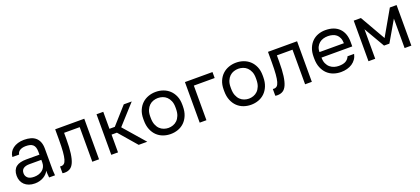

<svg xmlns="http://www.w3.org/2000/svg" viewBox="38 -1443 5154 2357"><g transform="rotate(-20 2615.0 -265.0)"><path d="M231 10Q264 10 293 2Q322 -6 345 -19.5Q368 -33 385.5 -51Q403 -69 413 -90Q413 -77 413 -65.5Q413 -54 414 -43.5Q415 -33 416 -22.5Q417 -12 418 0H495Q491 -30 490.5 -61.5Q490 -93 490 -135V-350Q490 -401 475.5 -437Q461 -473 434.5 -496Q408 -519 370 -529.5Q332 -540 285 -540Q240 -540 203 -528.5Q166 -517 139.5 -497Q113 -477 97.5 -449.5Q82 -422 80 -390H168Q170 -404 177 -416.5Q184 -429 197.5 -438.5Q211 -448 231.5 -454Q252 -460 280 -460Q310 -460 333 -454Q356 -448 371.5 -434Q387 -420 394.5 -397Q402 -374 402 -340V-304H230Q187 -304 153 -295.5Q119 -287 96.5 -269Q74 -251 62 -222.5Q50 -194 50 -155Q50 -119 62 -89Q74 -59 97 -37Q120 -15 154 -2.5Q188 10 231 10ZM250 -70Q193 -70 166.5 -94Q140 -118 140 -155Q140 -197 168 -216.5Q196 -236 245 -236H402V-200Q402 -169 390 -144.5Q378 -120 357 -103.5Q336 -87 308.5 -78.5Q281 -70 250 -70Z M620 10Q659 10 689 -8Q719 -26 738.5 -69.5Q758 -113 768 -186Q778 -259 778 -370V-452H982V0H1070V-530H690V-390Q690 -298 685 -238Q680 -178 670 -143Q660 -108 644 -94Q628 -80 605 -80Q593 -80 590 -81V7Q594 8 597.5 8.5Q601 9 605 9.5Q609 10 612.5 10Q616 10 620 10Z M1230 0H1318V-232H1388L1588 0H1700L1460 -276L1690 -530H1586L1388 -308H1318V-530H1230Z M2005 10Q2056 10 2102 -6.5Q2148 -23 2183 -56.5Q2218 -90 2239 -141Q2260 -192 2260 -260V-280Q2260 -345 2239 -393.5Q2218 -442 2183 -474.5Q2148 -507 2102 -523.5Q2056 -540 2005 -540Q1954 -540 1908 -523.5Q1862 -507 1827 -474.5Q1792 -442 1771 -393.5Q1750 -345 1750 -280V-260Q1750 -192 1771 -141Q1792 -90 1827 -56.5Q1862 -23 1908 -6.5Q1954 10 2005 10ZM2005 -70Q1975 -70 1945 -80.5Q1915 -91 1892 -113.5Q1869 -136 1854.5 -172Q1840 -208 1840 -260V-280Q1840 -328 1854.5 -362Q1869 -396 1892 -418Q1915 -440 1945 -450Q1975 -460 2005 -460Q2035 -460 2065 -450Q2095 -440 2118 -418Q2141 -396 2155.5 -362Q2170 -328 2170 -280V-260Q2170 -208 2155.5 -172Q2141 -136 2118 -113.5Q2095 -91 2065 -80.5Q2035 -70 2005 -70Z M2385 0H2473V-452H2745V-530H2385Z M3055 10Q3106 10 3152 -6.5Q3198 -23 3233 -56.5Q3268 -90 3289 -141Q3310 -192 3310 -260V-280Q3310 -345 3289 -393.5Q3268 -442 3233 -474.5Q3198 -507 3152 -523.5Q3106 -540 3055 -540Q3004 -540 2958 -523.5Q2912 -507 2877 -474.5Q2842 -442 2821 -393.5Q2800 -345 2800 -280V-260Q2800 -192 2821 -141Q2842 -90 2877 -56.5Q2912 -23 2958 -6.5Q3004 10 3055 10ZM3055 -70Q3025 -70 2995 -80.5Q2965 -91 2942 -113.5Q2919 -136 2904.5 -172Q2890 -208 2890 -260V-280Q2890 -328 2904.5 -362Q2919 -396 2942 -418Q2965 -440 2995 -450Q3025 -460 3055 -460Q3085 -460 3115 -450Q3145 -440 3168 -418Q3191 -396 3205.5 -362Q3220 -328 3220 -280V-260Q3220 -208 3205.5 -172Q3191 -136 3168 -113.5Q3145 -91 3115 -80.5Q3085 -70 3055 -70Z M3400 10Q3439 10 3469 -8Q3499 -26 3518.5 -69.5Q3538 -113 3548 -186Q3558 -259 3558 -370V-452H3762V0H3850V-530H3470V-390Q3470 -298 3465 -238Q3460 -178 3450 -143Q3440 -108 3424 -94Q3408 -80 3385 -80Q3373 -80 3370 -81V7Q3374 8 3377.5 8.5Q3381 9 3385 9.5Q3389 10 3392.5 10Q3396 10 3400 10Z M4230 10Q4272 10 4309.5 0Q4347 -10 4376.5 -29.5Q4406 -49 4426.5 -78Q4447 -107 4455 -145H4369Q4355 -110 4322.5 -90Q4290 -70 4230 -70Q4200 -70 4170.5 -79Q4141 -88 4117 -108Q4093 -128 4078 -160.5Q4063 -193 4063 -239H4465V-295Q4465 -412 4401 -476Q4337 -540 4220 -540Q4171 -540 4126.5 -524Q4082 -508 4048.5 -475.5Q4015 -443 3995 -394.5Q3975 -346 3975 -280V-260Q3975 -191 3996 -140Q4017 -89 4052 -55.5Q4087 -22 4133 -6Q4179 10 4230 10ZM4225 -460Q4257 -460 4285.5 -452Q4314 -444 4335 -426.5Q4356 -409 4368.5 -380.5Q4381 -352 4382 -311H4063Q4063 -350 4077 -378Q4091 -406 4113.5 -424.5Q4136 -443 4165 -451.5Q4194 -460 4225 -460Z M4590 0H4678V-385L4835 -115H4905L5062 -385V0H5150V-530H5062L4873 -200L4684 -530H4590Z"/></g></svg>

Font: Golos Text VF
Style: Regular
Weight: 400
Designer: A.Korolkova, Vitaly Kuzmin
Foundry: ParaType Ltd
Version: Version 2.005